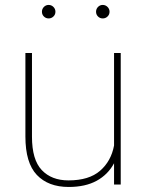

<svg xmlns="http://www.w3.org/2000/svg" viewBox="-20 -741 587 771"><path d="M82 0ZM464.8 -528.3V0H438V-85.4Q413.6 -40 368.2 -15.1Q322.8 9.8 255.9 9.8Q173.8 9.8 127.9 -38.6Q82 -86.9 82 -192.9V-528.3H108.4V-191.9Q108.4 -99.6 147.7 -58.1Q187 -16.6 254.9 -16.6Q337.4 -16.6 381.8 -55.2Q426.3 -93.8 438 -156.7V-528.3ZM202.6 -693.8Q202.6 -682.6 194.6 -674.8Q186.5 -667 175.3 -667Q164.1 -667 156.2 -674.8Q148.4 -682.6 148.4 -693.8Q148.4 -705.1 156.2 -713.1Q164.1 -721.2 175.3 -721.2Q186.5 -721.2 194.6 -713.1Q202.6 -705.1 202.6 -693.8ZM419.9 -693.8Q419.9 -682.6 411.9 -674.8Q403.8 -667 392.6 -667Q381.3 -667 373.5 -674.8Q365.7 -682.6 365.7 -693.8Q365.7 -705.1 373.5 -713.1Q381.3 -721.2 392.6 -721.2Q403.8 -721.2 411.9 -713.1Q419.9 -705.1 419.9 -693.8Z"/></svg>

Font: Heebo Thin
Style: Regular
Weight: 250
Designer: Oded Ezer
Foundry: Meir Sadan
Version: Version 2.001; ttfautohint (v1.5.14-ce02) -l 8 -r 50 -G 200 